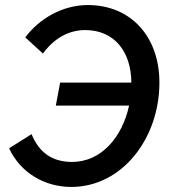

<svg xmlns="http://www.w3.org/2000/svg" viewBox="-20 -726 673 760"><path d="M218 -399 201 -308H491C464 -184 382 -85 265 -85C183 -85 133 -126 105 -195L16 -139C62 -40 159 14 262 14C464 14 611 -179 611 -399C611 -582 497 -706 328 -706C229 -706 137 -654 80 -578L150 -514C192 -572 250 -607 317 -607C430 -607 499 -525 500 -399Z"/></svg>

Font: Fixel Text 20240404 Medium
Style: Italic
Weight: 500
Width: 4
Italic angle: -10°
Designer: AlfaBravo + MacPaw
Foundry: Kyrylo Tkachov, Marchela Mozhyna, Serhii Makarenko, Maria Weinstein, Zakhar Kryvoshyya
Version: Version 1.211;Glyphs 3.2 (3225)